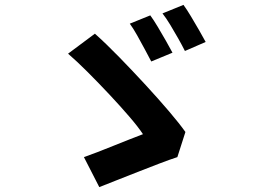

<svg xmlns="http://www.w3.org/2000/svg" viewBox="-20 -782 1040 787"><path d="M596 -719Q610 -700 627 -671.5Q644 -643 660.5 -614Q677 -585 687 -566L600 -530Q589 -551 573.5 -580Q558 -609 542 -637.5Q526 -666 512 -685ZM732 -762Q746 -743 763 -714.5Q780 -686 796.5 -657.5Q813 -629 823 -610L738 -573Q727 -595 711 -623.5Q695 -652 678 -680Q661 -708 646 -727ZM707 -138Q676 -128 633 -111.5Q590 -95 544 -77Q498 -59 456.5 -42.5Q415 -26 387 -15L324 -138Q347 -146 379.5 -158.5Q412 -171 446.5 -185Q481 -199 513 -211.5Q545 -224 566 -232Q547 -261 510.5 -303.5Q474 -346 429 -394Q384 -442 339.5 -486.5Q295 -531 259 -562L369 -644Q416 -602 470 -546.5Q524 -491 577 -433.5Q630 -376 673 -325.5Q716 -275 740 -241Z"/></svg>

Font: Chiron Sans HK TT
Style: Bold
Weight: 700
Designer: Ryoko NISHIZUKA 西塚涼子 (kana, bopomofo & ideographs); Paul D. Hunt (Latin, Greek & Cyrillic); Sandoll Communications 산돌커뮤니
Foundry: Adobe
Version: Version 2.022;hotconv 1.0.109;makeotfexe 2.5.65596